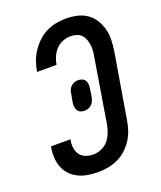

<svg xmlns="http://www.w3.org/2000/svg" viewBox="-139 -831 778 928"><g transform="rotate(-20 250.0 -367.5)"><path d="M205 8Q179 8 154 4Q129 0 106.5 -10.5Q84 -21 67 -38Q50 -55 40.5 -77.5Q31 -100 29 -125.5Q27 -151 31 -177L33 -187H133L132 -181Q128 -161 131 -142Q134 -123 145 -108Q156 -93 174.5 -86.5Q193 -80 212 -80Q233 -80 254 -89Q275 -98 289 -114.5Q303 -131 311 -151.5Q319 -172 323 -193L378 -528Q381 -543 381.5 -558Q382 -573 379.5 -587.5Q377 -602 371.5 -615Q366 -628 356 -637.5Q346 -647 331.5 -651Q317 -655 302 -655Q283 -655 262.5 -647Q242 -639 227.5 -623.5Q213 -608 204.5 -588.5Q196 -569 193 -550L192 -548H92L93 -551Q97 -576 106 -601Q115 -626 130 -648.5Q145 -671 165 -690Q185 -709 209 -721Q233 -733 259 -738Q285 -743 310 -743Q339 -743 367 -737Q395 -731 417.5 -715.5Q440 -700 454.5 -677Q469 -654 476 -627.5Q483 -601 482.5 -572Q482 -543 477 -513L421 -179Q417 -154 408.5 -129Q400 -104 385.5 -82Q371 -60 350.5 -41.5Q330 -23 305.5 -12Q281 -1 255.5 3.5Q230 8 205 8ZM245 -293Q233 -293 223.5 -297.5Q214 -302 209 -311Q204 -320 203 -331Q202 -342 204 -353L211 -391Q212 -401 215.5 -410.5Q219 -420 227 -428Q235 -436 245 -439.5Q255 -443 264 -443Q276 -443 286 -438.5Q296 -434 301 -425Q306 -416 306.5 -405Q307 -394 305 -383L299 -345Q297 -335 293.5 -325.5Q290 -316 282 -308Q274 -300 264 -296.5Q254 -293 245 -293Z"/></g></svg>

Font: Iosevka Term Curly Semibold
Style: Italic
Weight: 600
Italic angle: -9°
Designer: Belleve Invis
Foundry: Belleve Invis
Version: Version 32.3.0